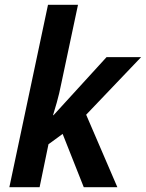

<svg xmlns="http://www.w3.org/2000/svg" viewBox="-20 -780 608 800"><path d="M19 0 180 -760H305L236 -435Q227 -389 216.5 -352.5Q206 -316 201 -300H203L424 -542H568L339 -302L469 0H329L241 -222L182 -179L145 0Z"/></svg>

Font: Noto Sans Display SemiBold
Style: Italic
Weight: 600
Italic angle: -12°
Designer: Monotype Design Team
Foundry: Monotype Imaging Inc.
Version: Version 2.003